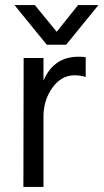

<svg xmlns="http://www.w3.org/2000/svg" viewBox="-20 -735 407 755"><path d="M240 -559H164L37 -715H117L203 -610L287 -715H367ZM151 0H72L73 -507H151V-418Q191 -512 289 -512Q307 -512 317 -510V-432Q296 -439 274 -439Q221 -439 186 -390Q151 -341 151 -277Z"/></svg>

Font: Hind Vadodara
Style: Regular
Weight: 400
Designer: Hitesh Malaviya
Foundry: Indian Type Foundry
Version: Version 0.702;PS 1.0;hotconv 1.0.81;makeotf.lib2.5.63406